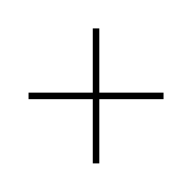

<svg xmlns="http://www.w3.org/2000/svg" viewBox="-78 -673 706 706"><g transform="rotate(45 275.5 -320.0)"><path d="M275 -303 442 -136 459 -153 292 -320 459 -487 442 -504 275 -337 108 -504 91 -487 258 -320 91 -153 108 -136Z"/></g></svg>

Font: Noto Sans Gurmukhi UI Thin
Style: Regular
Weight: 100
Designer: Jelle Bosma - Monotype Design Team
Foundry: Monotype Imaging Inc.
Version: Version 2.004